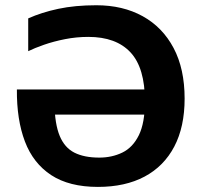

<svg xmlns="http://www.w3.org/2000/svg" viewBox="-20 -700 776 739"><path d="M350.8 -679.8Q452.8 -679.8 529.2 -637.6Q605.6 -595.4 648.1 -515.3Q690.6 -435.2 690.6 -320.4Q690.6 -211.8 650.8 -135.9Q611 -60 536.5 -20.3Q462 19.4 356.8 19.4Q246.4 19.4 177.1 -26Q107.8 -71.4 75.9 -155.4Q44 -239.4 45 -355.6H598.8L611.2 -259H157.4L189.6 -300.2Q191 -222.2 209.8 -176.9Q228.6 -131.6 266.3 -112.5Q304 -93.4 362.2 -93.4Q410.8 -93.4 450.9 -112.8Q491 -132.2 514.4 -179.5Q537.8 -226.8 537.8 -310.6Q537.8 -438.8 482.3 -498.4Q426.8 -558 319.8 -558Q274.4 -558 230.3 -549.3Q186.2 -540.6 149.3 -527.7Q112.4 -514.8 88.6 -503V-629.2Q139.6 -652.2 204.2 -666Q268.8 -679.8 350.8 -679.8Z"/></svg>

Font: Maven Pro VF Beta
Style: Regular
Weight: 400
Designer: Joe Prince
Foundry: Joe Prince
Version: Version 2.002